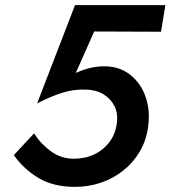

<svg xmlns="http://www.w3.org/2000/svg" viewBox="-20 -720 666 750"><path d="M559 -228Q567 -290 548.5 -342.5Q530 -395 488.5 -428Q447 -461 387 -461Q358 -461 330 -454Q302 -447 276 -435L348 -597L609 -596L626 -700H273L125 -316Q175 -342 221 -357Q267 -372 316 -370Q356 -369 384.5 -351.5Q413 -334 427.5 -304.5Q442 -275 436 -235Q430 -195 407 -164.5Q384 -134 348.5 -117Q313 -100 268 -100Q219 -100 179 -129Q139 -158 113 -199L34 -114Q72 -60 130 -25Q188 10 273 10Q325 10 373 -6Q421 -22 460.5 -53Q500 -84 526 -128Q552 -172 559 -228Z"/></svg>

Font: Jost Medium
Style: Italic
Weight: 500
Italic angle: -5°
Version: Version 3.710